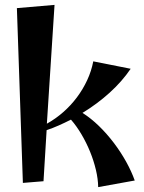

<svg xmlns="http://www.w3.org/2000/svg" viewBox="-20 -723 585 782"><path d="M202.1 -703.1 170.9 -219.2Q206.1 -238.8 237.3 -266.1Q268.6 -293.5 293.2 -326.4Q317.9 -359.4 335.2 -396.7Q352.5 -434.1 359.9 -473.1L512.2 -442.9Q477.1 -391.1 426.3 -345.2Q375.5 -299.3 315.9 -263.2Q350.1 -241.7 382.8 -210Q415.5 -178.2 443.6 -141.1Q471.7 -104 493.7 -64.5Q515.6 -24.9 528.8 12.2L379.9 39.1Q379.4 5.9 370.6 -31.2Q361.8 -68.4 346.9 -105Q332 -141.6 312 -175.5Q292 -209.5 269 -235.8Q244.1 -223.1 219.5 -212.2Q194.8 -201.2 169.9 -192.9L157.2 15.1L73.2 22L48.8 -689.9Z"/></svg>

Font: Original Surfer
Style: Regular
Weight: 400
Designer: Astigmatic (AOETI)
Foundry: Astigmatic (AOETI)
Version: Version 1.001